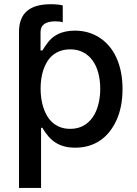

<svg xmlns="http://www.w3.org/2000/svg" viewBox="-20 -700 657 924"><path d="M71.4 204.5V-545.5Q71.4 -613.6 109.6 -646.7Q147.7 -679.7 223.7 -679.7Q244 -679.7 259.2 -677.9Q274.5 -676.1 282 -674V-593Q273.4 -595.5 264.4 -596.4Q255.3 -597.3 246.4 -597.3Q175.1 -597.3 175.1 -545.5V-457H183.9Q188.9 -465.6 195.7 -475.3Q202.4 -485.1 210.9 -496.4Q219.5 -507.8 231.4 -517.9Q243.3 -528.1 259.1 -535.9Q274.9 -543.7 295.1 -548.1Q315.3 -552.6 340.6 -552.6Q406.2 -552.6 458.5 -519.2Q484.4 -502.5 505 -478.3Q525.6 -454.2 540 -422.9Q554.3 -391.7 562 -353.9Q569.6 -316.1 569.6 -271.7Q569.6 -184.3 540.1 -120.4Q509.9 -55.4 459.5 -22.4Q409.1 10.7 341.6 10.7Q313.6 10.7 290.7 4.8Q267.8 -1.1 248.8 -12.8Q229.8 -24.5 214 -42.4Q198.2 -60.4 183.9 -84.9H177.6V204.5ZM317.8 -79.9Q353.7 -79.9 380.7 -94.6Q407.7 -109.4 425.8 -135.3Q443.9 -161.2 453.1 -196.6Q462.4 -231.9 462.4 -272.7Q462.4 -313.2 453.3 -348Q444.2 -382.8 426.1 -408.2Q408 -433.6 381 -448Q354 -462.4 317.8 -462.4Q290.8 -462.4 269.9 -454.7Q248.9 -447.1 233.1 -433.8Q217.3 -420.5 206.3 -402.2Q195.3 -383.9 188.4 -362.9Q181.5 -342 178.4 -318.9Q175.4 -295.8 175.4 -272.7Q175.4 -250 178.6 -226.9Q181.8 -203.8 188.7 -182.4Q195.7 -160.9 206.7 -142.2Q217.7 -123.6 233.5 -109.7Q249.3 -95.9 270.2 -87.9Q291.2 -79.9 317.8 -79.9Z"/></svg>

Font: Inter P Medium
Style: Regular
Weight: 500
Designer: Rasmus Andersson
Foundry: rsms
Version: Version 3.018;git-588b23468